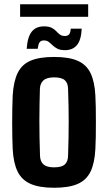

<svg xmlns="http://www.w3.org/2000/svg" viewBox="-20 -878 510 907"><path d="M235.5 9Q166.5 9 124.8 -9.2Q83 -27.5 63.2 -67.5Q43.5 -107.5 40 -173.5Q39 -196 38.2 -229Q37.5 -262 37.5 -298.8Q37.5 -335.5 38.2 -369.5Q39 -403.5 40 -427.5Q44 -494 63.8 -534Q83.5 -574 125 -591.5Q166.5 -609 235.5 -609Q306.5 -609 347.8 -590.5Q389 -572 408 -532Q427 -492 430.5 -427.5Q432 -403.5 432.5 -370.2Q433 -337 433 -300.8Q433 -264.5 432.5 -231Q432 -197.5 430.5 -173.5Q427 -107.5 407.8 -67.5Q388.5 -27.5 347.2 -9.2Q306 9 235.5 9ZM235.5 -87.5Q271.5 -87.5 286.2 -101.2Q301 -115 301.5 -142Q303 -186.5 303.8 -225.8Q304.5 -265 304.5 -302.5Q304.5 -340 303.8 -378.5Q303 -417 301.5 -459Q301 -486 286 -499.2Q271 -512.5 235.5 -512.5Q201 -512.5 185.2 -498.2Q169.5 -484 168.5 -458.5Q167.5 -424.5 166.8 -386.5Q166 -348.5 166 -307.8Q166 -267 166.8 -225.2Q167.5 -183.5 169 -142Q170 -115 185.5 -101.2Q201 -87.5 235.5 -87.5ZM314 -742.5H366Q363.5 -689 343.5 -665Q323.5 -641 287 -641Q264.5 -641 251 -648Q237.5 -655 228.2 -664.2Q219 -673.5 210 -680.2Q201 -687 187 -687Q172.5 -687 166.5 -677.2Q160.5 -667.5 158 -647.5H106Q110 -703.5 130 -728.5Q150 -753.5 188 -753.5Q210.5 -753.5 223.8 -746.8Q237 -740 245.5 -730.8Q254 -721.5 263 -714.8Q272 -708 286.5 -708Q301.5 -708 307.5 -717Q313.5 -726 314 -742.5ZM75 -858H396.5V-798.5H75Z"/></svg>

Font: Big Shoulders
Style: Bold
Weight: 700
Designer: Patric King
Foundry: XO Type Co
Version: Version 2.002